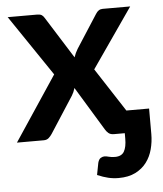

<svg xmlns="http://www.w3.org/2000/svg" viewBox="-51 -558 664 783"><g transform="rotate(-5 281.0 -166.5)"><path d="M551.5 -91.5V13Q551.5 44.5 543.5 74.8Q535.5 105 518 128.2Q500.5 151.5 472.2 165.8Q444 180 403.5 180Q381.5 180 361.2 175.2Q341 170.5 316.5 160L326 110.5Q330 96 338 91.5Q346 87 353 87Q360.5 87 371 90Q381.5 93 396 93Q423 93 433.5 74.8Q444 56.5 444 22.5V0H399.5Q385.5 0 377.2 -7Q369 -14 364 -23L255.5 -201.5Q253 -193 249.8 -185.5Q246.5 -178 242.5 -171.5L146.5 -23Q141 -14.5 133 -7.2Q125 0 112.5 0H2.5L178 -264L9.5 -513H128Q142 -513 148.2 -509.2Q154.5 -505.5 159.5 -497L267 -326Q272.5 -343 282.5 -359.5L369.5 -494.5Q380.5 -513 398 -513H511L342.5 -270L458.5 -91.5Z"/></g></svg>

Font: Lato 2
Style: Bold
Weight: 700
Designer: Lukasz Dziedzic with Adam Twardoch and Botio Nikoltchev
Foundry: tyPoland Lukasz Dziedzic
Version: Version 2.015; 2015-08-06; http://www.latofonts.com/